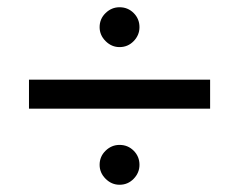

<svg xmlns="http://www.w3.org/2000/svg" viewBox="-20 -525 663 530"><path d="M255 -450Q255 -428 271.5 -411.5Q288 -395 310 -395Q333 -395 349 -411.5Q365 -428 365 -450Q365 -473 349 -489Q333 -505 310 -505Q288 -505 271.5 -489Q255 -473 255 -450ZM255 -70Q255 -48 271.5 -31.5Q288 -15 310 -15Q333 -15 349 -31.5Q365 -48 365 -70Q365 -93 349 -109Q333 -125 310 -125Q288 -125 271.5 -109Q255 -93 255 -70ZM60 -225H560V-305H60Z"/></svg>

Font: Jost* Book
Style: Regular
Weight: 400
Version: Version 3.000